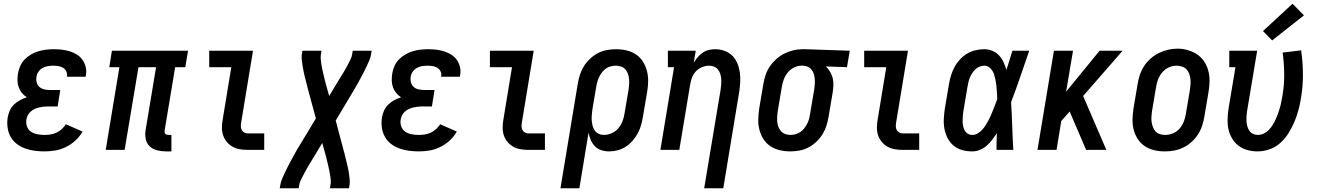

<svg xmlns="http://www.w3.org/2000/svg" viewBox="-20 -801 7040 1026"><path d="M218 8Q191 8 164.5 4.5Q138 1 113.5 -8Q89 -17 69 -32.5Q49 -48 36.5 -70.5Q24 -93 20.5 -119.5Q17 -146 21 -173Q24 -191 32 -209.5Q40 -228 54.5 -242Q69 -256 86.5 -265.5Q104 -275 123 -281Q108 -291 97 -304.5Q86 -318 80 -334.5Q74 -351 73.5 -369.5Q73 -388 76 -407Q79 -427 87.5 -447Q96 -467 111.5 -483Q127 -499 146 -510Q165 -521 185 -527Q205 -533 226 -535.5Q247 -538 267 -538Q289 -538 311 -535.5Q333 -533 353.5 -526.5Q374 -520 391.5 -509Q409 -498 421 -481Q433 -464 438 -442.5Q443 -421 439 -399Q439 -397 438.5 -395Q438 -393 437 -391H337Q337 -392 337.5 -393Q338 -394 338 -394Q340 -408 334 -420Q328 -432 317.5 -438.5Q307 -445 293.5 -447.5Q280 -450 267 -450Q252 -450 237.5 -448Q223 -446 209.5 -439Q196 -432 186.5 -419Q177 -406 175 -392Q172 -376 176 -361Q180 -346 190.5 -336.5Q201 -327 216 -323.5Q231 -320 247 -320H302L288 -232H232Q220 -232 208.5 -230.5Q197 -229 185.5 -226Q174 -223 163 -217.5Q152 -212 142.5 -203.5Q133 -195 128 -184Q123 -173 121 -162Q118 -142 124.5 -124.5Q131 -107 146 -97Q161 -87 180 -83.5Q199 -80 218 -80Q234 -80 250 -82.5Q266 -85 281.5 -92Q297 -99 310 -111Q323 -123 332 -137L421 -98Q406 -71 383 -50Q360 -29 332.5 -15.5Q305 -2 276 3Q247 8 218 8Z M866 8Q842 8 819 2Q796 -4 780 -19Q764 -34 759 -57.5Q754 -81 758 -105L814 -442H720L646 0H545L618 -442H564L578 -530H985L970 -442H916L860 -105Q859 -100 859.5 -95Q860 -90 863 -86.5Q866 -83 870.5 -81.5Q875 -80 880 -80H896V8Z M1305 0Q1283 0 1262 -3.5Q1241 -7 1223 -17Q1205 -27 1192 -42.5Q1179 -58 1172.5 -77.5Q1166 -97 1166 -118.5Q1166 -140 1170 -162L1216 -442H1098V-530H1332L1269 -148Q1267 -137 1267 -126.5Q1267 -116 1271.5 -107Q1276 -98 1285 -93Q1294 -88 1305 -88H1392V0Z M1475 205 1478 187Q1481 170 1487.5 154.5Q1494 139 1501.5 123.5Q1509 108 1516.5 92.5Q1524 77 1532.5 62Q1541 47 1549 31.5Q1557 16 1566 1L1668 -168L1622 -338Q1622 -338 1622 -338Q1622 -338 1622 -338V-340Q1618 -354 1614.5 -368Q1611 -382 1607.5 -396Q1604 -410 1601.5 -424Q1599 -438 1596.5 -452.5Q1594 -467 1592.5 -482Q1591 -497 1593 -512L1596 -530H1698L1695 -512Q1693 -498 1694 -485Q1695 -472 1697 -459.5Q1699 -447 1701.5 -434.5Q1704 -422 1707 -409.5Q1710 -397 1713 -384.5Q1716 -372 1719 -360L1739 -288L1789 -371Q1796 -383 1803 -394Q1810 -405 1817 -416.5Q1824 -428 1830.5 -440Q1837 -452 1843 -463.5Q1849 -475 1854.5 -487Q1860 -499 1862 -512L1865 -530H1966L1963 -512Q1961 -495 1954 -479.5Q1947 -464 1940 -448.5Q1933 -433 1925 -417.5Q1917 -402 1909 -387Q1901 -372 1892.5 -356.5Q1884 -341 1875 -326L1774 -157L1819 13Q1819 13 1819 13Q1819 13 1819 13V15H1820Q1823 29 1826.5 43Q1830 57 1833.5 71Q1837 85 1840 99Q1843 113 1845 127.5Q1847 142 1848.5 157Q1850 172 1848 187L1845 205H1743L1746 187Q1749 173 1747.5 160Q1746 147 1744 134.5Q1742 122 1739.5 109.5Q1737 97 1734 84.5Q1731 72 1728 59.5Q1725 47 1722 35L1702 -37L1652 46Q1645 58 1638 69Q1631 80 1624.5 91.5Q1618 103 1611.5 115Q1605 127 1599 138.5Q1593 150 1587 162Q1581 174 1579 187L1576 205Z M2218 8Q2191 8 2164.5 4.5Q2138 1 2113.5 -8Q2089 -17 2069 -32.5Q2049 -48 2036.5 -70.5Q2024 -93 2020.5 -119.5Q2017 -146 2021 -173Q2024 -191 2032 -209.5Q2040 -228 2054.5 -242Q2069 -256 2086.5 -265.5Q2104 -275 2123 -281Q2108 -291 2097 -304.5Q2086 -318 2080 -334.5Q2074 -351 2073.5 -369.5Q2073 -388 2076 -407Q2079 -427 2087.5 -447Q2096 -467 2111.5 -483Q2127 -499 2146 -510Q2165 -521 2185 -527Q2205 -533 2226 -535.5Q2247 -538 2267 -538Q2289 -538 2311 -535.5Q2333 -533 2353.5 -526.5Q2374 -520 2391.5 -509Q2409 -498 2421 -481Q2433 -464 2438 -442.5Q2443 -421 2439 -399Q2439 -397 2438.5 -395Q2438 -393 2437 -391H2337Q2337 -392 2337.5 -393Q2338 -394 2338 -394Q2340 -408 2334 -420Q2328 -432 2317.5 -438.5Q2307 -445 2293.5 -447.5Q2280 -450 2267 -450Q2252 -450 2237.5 -448Q2223 -446 2209.5 -439Q2196 -432 2186.5 -419Q2177 -406 2175 -392Q2172 -376 2176 -361Q2180 -346 2190.5 -336.5Q2201 -327 2216 -323.5Q2231 -320 2247 -320H2302L2288 -232H2232Q2220 -232 2208.5 -230.5Q2197 -229 2185.5 -226Q2174 -223 2163 -217.5Q2152 -212 2142.5 -203.5Q2133 -195 2128 -184Q2123 -173 2121 -162Q2118 -142 2124.5 -124.5Q2131 -107 2146 -97Q2161 -87 2180 -83.5Q2199 -80 2218 -80Q2234 -80 2250 -82.5Q2266 -85 2281.5 -92Q2297 -99 2310 -111Q2323 -123 2332 -137L2421 -98Q2406 -71 2383 -50Q2360 -29 2332.5 -15.5Q2305 -2 2276 3Q2247 8 2218 8Z M2805 0Q2783 0 2762 -3.5Q2741 -7 2723 -17Q2705 -27 2692 -42.5Q2679 -58 2672.5 -77.5Q2666 -97 2666 -118.5Q2666 -140 2670 -162L2716 -442H2598V-530H2832L2769 -148Q2767 -137 2767 -126.5Q2767 -116 2771.5 -107Q2776 -98 2785 -93Q2794 -88 2805 -88H2892V0Z M2975 205 3067 -351Q3071 -376 3078.5 -400Q3086 -424 3099.5 -446Q3113 -468 3132.5 -486.5Q3152 -505 3175 -517Q3198 -529 3223 -533.5Q3248 -538 3272 -538Q3301 -538 3328.5 -531.5Q3356 -525 3378.5 -510Q3401 -495 3415.5 -472Q3430 -449 3437 -422Q3444 -395 3443.5 -366Q3443 -337 3438 -309L3416 -179Q3412 -156 3406 -133.5Q3400 -111 3388.5 -89.5Q3377 -68 3361 -49.5Q3345 -31 3324.5 -17.5Q3304 -4 3281 2Q3258 8 3235 8Q3213 8 3193 1.5Q3173 -5 3159 -19.5Q3145 -34 3137 -53Q3129 -72 3125 -92L3076 205ZM3207 -80Q3228 -80 3248.5 -89Q3269 -98 3283.5 -115Q3298 -132 3306 -152Q3314 -172 3317 -193L3339 -323Q3341 -337 3342 -352Q3343 -367 3341.5 -381Q3340 -395 3335 -408Q3330 -421 3321 -431Q3312 -441 3298.5 -445.5Q3285 -450 3270 -450Q3257 -450 3243 -446.5Q3229 -443 3217.5 -434.5Q3206 -426 3197 -414.5Q3188 -403 3182 -390Q3176 -377 3172 -364Q3168 -351 3166 -337L3146 -219Q3144 -204 3142.5 -188.5Q3141 -173 3142 -158.5Q3143 -144 3146.5 -129.5Q3150 -115 3158 -103.5Q3166 -92 3179 -86Q3192 -80 3207 -80Z M3743 205 3831 -323Q3833 -337 3834 -351.5Q3835 -366 3834 -379.5Q3833 -393 3829 -406Q3825 -419 3816.5 -429.5Q3808 -440 3795.5 -445Q3783 -450 3769 -450Q3750 -450 3731 -442Q3712 -434 3698.5 -419.5Q3685 -405 3678 -386.5Q3671 -368 3668 -349L3610 0H3509L3582 -442H3549V-530H3698L3687 -465Q3696 -481 3708 -495Q3720 -509 3735 -519.5Q3750 -530 3767.5 -534Q3785 -538 3802 -538Q3828 -538 3852.5 -529Q3877 -520 3894 -502.5Q3911 -485 3920.5 -462Q3930 -439 3933.5 -413.5Q3937 -388 3935.5 -361.5Q3934 -335 3930 -309L3845 205Z M4203 8Q4174 8 4146.5 1.5Q4119 -5 4096.5 -20Q4074 -35 4059.5 -58Q4045 -81 4038 -108Q4031 -135 4032 -164Q4033 -193 4037 -221L4059 -351Q4063 -376 4071 -400Q4079 -424 4093.5 -445.5Q4108 -467 4128 -485Q4148 -503 4171 -514.5Q4194 -526 4218.5 -532Q4243 -538 4268 -538Q4271 -538 4275 -538Q4279 -538 4283 -538L4521 -530L4506 -442L4393 -446Q4406 -434 4415.5 -418Q4425 -402 4429.5 -384.5Q4434 -367 4433.5 -347.5Q4433 -328 4430 -309L4408 -179Q4404 -154 4396.5 -130Q4389 -106 4375.5 -84Q4362 -62 4342.5 -43.5Q4323 -25 4300 -13Q4277 -1 4252 3.5Q4227 8 4203 8ZM4205 -80Q4205 -80 4205 -80Q4205 -80 4205 -80Q4218 -80 4232 -84Q4246 -88 4257.5 -96Q4269 -104 4278 -115.5Q4287 -127 4293.5 -140Q4300 -153 4303.5 -166Q4307 -179 4309 -193L4331 -323Q4333 -337 4334 -350.5Q4335 -364 4334 -377.5Q4333 -391 4329.5 -403.5Q4326 -416 4318.5 -426.5Q4311 -437 4299.5 -443Q4288 -449 4274 -450H4268Q4267 -450 4265 -450Q4263 -450 4262 -450Q4242 -450 4222.5 -440Q4203 -430 4189.5 -413.5Q4176 -397 4168.5 -377Q4161 -357 4158 -337L4136 -207Q4134 -193 4133 -178Q4132 -163 4133.5 -149Q4135 -135 4140 -122Q4145 -109 4154.5 -99Q4164 -89 4177 -84.5Q4190 -80 4205 -80Z M4805 0Q4783 0 4762 -3.5Q4741 -7 4723 -17Q4705 -27 4692 -42.5Q4679 -58 4672.5 -77.5Q4666 -97 4666 -118.5Q4666 -140 4670 -162L4716 -442H4598V-530H4832L4769 -148Q4767 -137 4767 -126.5Q4767 -116 4771.5 -107Q4776 -98 4785 -93Q4794 -88 4805 -88H4892V0Z M5176 8Q5148 8 5122 1Q5096 -6 5076 -22.5Q5056 -39 5044 -62.5Q5032 -86 5027 -112Q5022 -138 5023.5 -166Q5025 -194 5029 -221L5051 -351Q5055 -375 5062 -398Q5069 -421 5080.5 -442.5Q5092 -464 5109.5 -483Q5127 -502 5148 -514.5Q5169 -527 5193 -532.5Q5217 -538 5240 -538Q5263 -538 5284 -529Q5305 -520 5319.5 -504Q5334 -488 5343 -468Q5352 -448 5358 -427Q5366 -452 5374 -478Q5382 -504 5390 -530H5480Q5456 -461 5432.5 -392Q5409 -323 5383 -255Q5387 -191 5389 -127.5Q5391 -64 5395 0H5305Q5305 -22 5305.5 -44.5Q5306 -67 5307 -89Q5295 -71 5282 -54Q5269 -37 5252.5 -22.5Q5236 -8 5216 0Q5196 8 5176 8ZM5176 -80Q5191 -80 5204.5 -88Q5218 -96 5228.5 -107.5Q5239 -119 5247.5 -132.5Q5256 -146 5263 -159.5Q5270 -173 5276 -187Q5282 -201 5287.5 -215Q5293 -229 5298.5 -243Q5304 -257 5309 -271Q5309 -285 5308 -298Q5307 -311 5306 -324.5Q5305 -338 5303.5 -351Q5302 -364 5299 -377Q5296 -390 5292.5 -402Q5289 -414 5282 -424.5Q5275 -435 5264.5 -442.5Q5254 -450 5240 -450Q5227 -450 5214.5 -445Q5202 -440 5192.5 -431Q5183 -422 5175.5 -410.5Q5168 -399 5163 -387Q5158 -375 5155 -362.5Q5152 -350 5150 -337L5128 -207Q5126 -194 5125 -180.5Q5124 -167 5124 -154Q5124 -141 5126.5 -128Q5129 -115 5135 -104Q5141 -93 5152 -86.5Q5163 -80 5176 -80Z M5524 0 5612 -530H5714L5677 -311L5856 -530H5979L5768 -288L5892 0H5784L5696 -205L5651 -154L5626 0Z M6204 8Q6175 8 6147.5 1.5Q6120 -5 6097.5 -20Q6075 -35 6060 -58Q6045 -81 6038 -108Q6031 -135 6032 -164Q6033 -193 6037 -221L6059 -351Q6063 -376 6071 -400.5Q6079 -425 6093.5 -447.5Q6108 -470 6128.5 -488Q6149 -506 6172.5 -517.5Q6196 -529 6221 -535Q6246 -541 6272 -541Q6301 -541 6328 -533Q6355 -525 6377.5 -510Q6400 -495 6415 -472Q6430 -449 6437 -422.5Q6444 -396 6443.5 -366.5Q6443 -337 6438 -309L6416 -179Q6412 -154 6404 -129.5Q6396 -105 6381.5 -82.5Q6367 -60 6347 -42Q6327 -24 6303 -12.5Q6279 -1 6254 3.5Q6229 8 6204 8ZM6206 -80Q6227 -80 6248 -88.5Q6269 -97 6283.5 -114Q6298 -131 6306 -151.5Q6314 -172 6317 -193L6339 -323Q6341 -338 6342 -352.5Q6343 -367 6341 -381.5Q6339 -396 6334 -409Q6329 -422 6319.5 -431.5Q6310 -441 6296 -445.5Q6282 -450 6267 -450Q6246 -450 6226 -441Q6206 -432 6191.5 -415Q6177 -398 6169 -378Q6161 -358 6158 -337L6136 -207Q6134 -192 6133 -177.5Q6132 -163 6134 -149Q6136 -135 6141 -122Q6146 -109 6155 -99Q6164 -89 6177.5 -84.5Q6191 -80 6206 -80Z M6699 8Q6671 8 6644.5 0.5Q6618 -7 6597.5 -23Q6577 -39 6563.5 -62Q6550 -85 6544.5 -111Q6539 -137 6540 -165.5Q6541 -194 6545 -221L6582 -442H6549V-530H6698L6644 -207Q6642 -193 6641 -179Q6640 -165 6641 -152Q6642 -139 6645.5 -126Q6649 -113 6656 -102.5Q6663 -92 6675 -86Q6687 -80 6701 -80Q6717 -80 6732.5 -87Q6748 -94 6760 -106.5Q6772 -119 6781 -133.5Q6790 -148 6797 -163.5Q6804 -179 6809.5 -194.5Q6815 -210 6819.5 -225.5Q6824 -241 6827 -257Q6830 -273 6833 -289Q6843 -347 6842.5 -404.5Q6842 -462 6834 -520L6933 -532Q6942 -469 6942.5 -405Q6943 -341 6932 -276Q6927 -244 6918.5 -212.5Q6910 -181 6897 -150Q6884 -119 6865.5 -89.5Q6847 -60 6821.5 -37Q6796 -14 6763.5 -3Q6731 8 6699 8ZM6778 -585 6729 -635 6887 -781 6948 -719Z"/></svg>

Font: Iosevka Slab Semibold
Style: Italic
Weight: 600
Italic angle: -9°
Monospace: yes
Designer: Belleve Invis
Foundry: Belleve Invis
Version: Version 11.1.1; ttfautohint (v1.8.3)